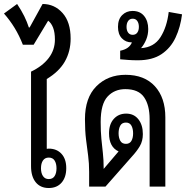

<svg xmlns="http://www.w3.org/2000/svg" viewBox="-45 -938 935 965"><path d="M310 -744Q310 -680 281 -629Q252 -578 190 -541V-190Q195 -191 200 -191Q240 -191 264 -165Q288 -139 288 -93Q288 -47 264.5 -20Q241 7 200 7Q158 7 134.5 -22Q111 -51 111 -103V-578Q168 -605 199.5 -646Q231 -687 231 -739Q231 -775 222 -798.5Q213 -822 197 -834L124 -713H70Q52 -759 28.5 -797.5Q5 -836 -25 -870L41 -918Q63 -885 77 -856.5Q91 -828 100 -800H104L169 -918Q229 -918 269.5 -872.5Q310 -827 310 -744ZM200 -146Q181 -146 171 -131.5Q161 -117 161 -92Q161 -68 171 -53Q181 -38 200 -38Q220 -38 229.5 -53Q239 -68 239 -92Q239 -116 229.5 -131Q220 -146 200 -146Z M403 0V-74Q403 -118 398 -155.5Q393 -193 387.5 -236.5Q382 -280 382 -339Q382 -447 439.5 -504.5Q497 -562 586 -562Q681 -562 733.5 -504.5Q786 -447 786 -348V0H707V-339Q707 -409 679 -449.5Q651 -490 585 -490Q530 -490 495.5 -452.5Q461 -415 461 -325Q461 -277 464.5 -240.5Q468 -204 472 -169.5Q476 -135 476 -93V-89L551 -177Q503 -199 503 -268Q503 -314 527 -340.5Q551 -367 589 -367Q628 -367 650.5 -338.5Q673 -310 673 -264Q673 -229 657.5 -203Q642 -177 617 -150L485 0ZM588 -215Q607 -215 615.5 -230Q624 -245 624 -268Q624 -291 615.5 -306.5Q607 -322 588 -322Q568 -322 559.5 -306.5Q551 -291 551 -268Q551 -246 559.5 -230.5Q568 -215 588 -215Z M648 -635Q622 -635 602 -636.5Q582 -638 559 -640V-683Q605 -692 618 -725H617Q587 -725 567.5 -745.5Q548 -766 548 -803Q548 -841 569 -862Q590 -883 621 -883Q659 -883 679.5 -857.5Q700 -832 700 -792Q700 -764 690 -739.5Q680 -715 664 -696Q729 -700 761.5 -751Q794 -802 803 -878L870 -866Q862 -802 837.5 -749.5Q813 -697 767 -666Q721 -635 648 -635ZM622 -763Q637 -763 645 -774Q653 -785 653 -803Q653 -821 645 -832.5Q637 -844 622 -844Q607 -844 599 -832.5Q591 -821 591 -803Q591 -785 599 -774Q607 -763 622 -763Z"/></svg>

Font: Noto Sans Thai Looped Condensed
Style: Regular
Weight: 400
Width: 3
Designer: Sasikarn Vongin, Ben Mitchell
Foundry: The Fontpad Ltd
Version: Version 1.001; ttfautohint (v1.8.4.7-5d5b)